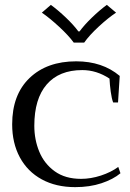

<svg xmlns="http://www.w3.org/2000/svg" viewBox="-20 -759 536 789"><path d="M152 -707 189 -739Q219 -717 251 -686.5Q283 -656 302 -630H307Q326 -656 357.5 -686.5Q389 -717 419 -739L457 -707Q425 -686 386 -650Q347 -614 326 -584H283Q262 -613 223 -649Q184 -685 152 -707ZM30 -248Q30 -370 101.5 -438.5Q173 -507 293 -507Q401 -507 472 -447L465 -338H445Q439 -353 435 -382.5Q431 -412 430 -436Q377 -471 318 -471Q223 -471 172 -412Q121 -353 121 -242Q121 -185 141.5 -135.5Q162 -86 205 -55Q248 -24 313 -24Q353 -24 394.5 -37.5Q436 -51 466 -73L475 -47Q445 -22 397 -6Q349 10 289 10Q210 10 151.5 -22Q93 -54 61.5 -112.5Q30 -171 30 -248Z"/></svg>

Font: Trirong
Style: Regular
Weight: 400
Designer: Katatrad Team
Foundry: CadsonDemak
Version: Version 1.001